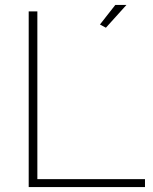

<svg xmlns="http://www.w3.org/2000/svg" viewBox="-20 -756 620 776"><path d="M408 -644 384 -657 446 -736H491ZM96 0V-710H131V-32H566V0Z"/></svg>

Font: Raleway-v4020 ExtraLight
Style: Regular
Weight: 275
Designer: Matt McInerney, Pablo Impallari, Rodrigo Fuenzalida
Foundry: Matt McInerney, Pablo Impallari, Rodrigo Fuenzalida
Version: Version 4.020;PS 004.020;hotconv 1.0.88;makeotf.lib2.5.64775